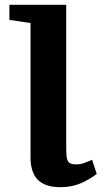

<svg xmlns="http://www.w3.org/2000/svg" viewBox="-20 -763 431 796"><path d="M230.5 13Q168 13 137.2 -17.2Q106.5 -47.5 106.5 -111.5V-667.5L19 -680.5V-743H254.5V-145Q254.5 -117 258.2 -103.5Q262 -90 271.2 -85.8Q280.5 -81.5 295.5 -81.5Q313 -81.5 328.5 -87.2Q344 -93 362 -100.5L381 -42Q350 -18 313 -2.5Q276 13 230.5 13Z"/></svg>

Font: Merriweather Light 18pt
Style: Bold
Weight: 700
Version: Version 2.100